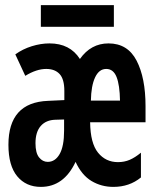

<svg xmlns="http://www.w3.org/2000/svg" viewBox="-20 -722 603 752"><path d="M140 10Q82 10 47.5 -31.5Q13 -73 13 -155Q13 -321 168 -327L232 -330V-366Q232 -412 213.5 -432Q195 -452 161 -452Q123 -452 79 -425L40 -509Q69 -530 104.5 -541Q140 -552 174 -552Q254 -552 293 -491Q336 -552 405 -552Q480 -552 515 -484.5Q550 -417 550 -306V-243H333Q334 -161 364 -124Q394 -87 442 -87Q467 -87 488 -96Q509 -105 532 -124V-27Q487 10 424 10Q377 10 338.5 -13Q300 -36 276 -88Q230 10 140 10ZM450 -328Q449 -389 436.5 -420.5Q424 -452 396 -452Q368 -452 352.5 -419Q337 -386 336 -328ZM167 -88Q196 -88 213.5 -118.5Q231 -149 231 -210V-254L197 -253Q160 -252 139.5 -228.5Q119 -205 119 -161Q119 -123 133 -105.5Q147 -88 167 -88ZM140 -617V-702H426V-617Z"/></svg>

Font: Noto Sans Mono SemiCondensed SemiBold
Style: Regular
Weight: 600
Width: 4
Designer: Monotype Design Team
Foundry: Monotype Imaging Inc.
Version: Version 2.014; ttfautohint (v1.8.4.7-5d5b)